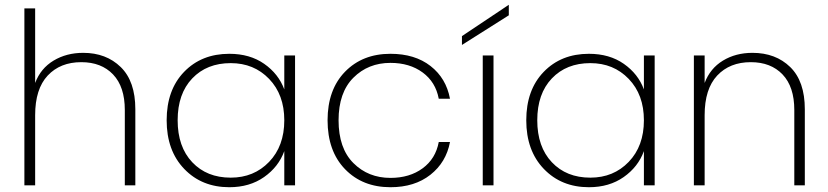

<svg xmlns="http://www.w3.org/2000/svg" viewBox="-20 -775 3463 803"><path d="M82 0V-740H127V-428Q150 -489 204 -521.5Q258 -554 328 -554Q424 -554 485 -494.5Q546 -435 546 -318V0H502V-315Q502 -412 453 -463.5Q404 -515 320 -515Q232 -515 179.5 -459Q127 -403 127 -293V0Z M939 -550Q1025 -550 1085 -508Q1145 -466 1169 -401V-543H1214V0H1169V-143Q1145 -77 1084.5 -34.5Q1024 8 939 8Q824 8 750.5 -68.5Q677 -145 677 -272Q677 -399 750 -474.5Q823 -550 939 -550ZM1169 -272Q1169 -379 1105.5 -445Q1042 -511 945 -511Q845 -511 784 -447Q723 -383 723 -272Q723 -161 784 -96.5Q845 -32 945 -32Q1042 -32 1105.5 -98Q1169 -164 1169 -272Z M1350 -272Q1350 -400 1423 -475Q1496 -550 1613 -550Q1715 -550 1780.5 -499Q1846 -448 1862 -362H1815Q1802 -432 1747.5 -472Q1693 -512 1613 -512Q1520 -512 1458 -450Q1396 -388 1396 -272Q1396 -155 1458 -93Q1520 -31 1613 -31Q1693 -31 1747.5 -71Q1802 -111 1815 -181H1862Q1846 -96 1780 -44Q1714 8 1613 8Q1496 8 1423 -67.5Q1350 -143 1350 -272Z M1999 0V-543H2044V0ZM1912 -624 2108 -755V-711L1912 -587Z M2443 -550Q2529 -550 2589 -508Q2649 -466 2673 -401V-543H2718V0H2673V-143Q2649 -77 2588.5 -34.5Q2528 8 2443 8Q2328 8 2254.5 -68.5Q2181 -145 2181 -272Q2181 -399 2254 -474.5Q2327 -550 2443 -550ZM2673 -272Q2673 -379 2609.5 -445Q2546 -511 2449 -511Q2349 -511 2288 -447Q2227 -383 2227 -272Q2227 -161 2288 -96.5Q2349 -32 2449 -32Q2546 -32 2609.5 -98Q2673 -164 2673 -272Z M3302 0V-315Q3302 -412 3253 -463.5Q3204 -515 3120 -515Q3032 -515 2979.5 -459Q2927 -403 2927 -293V0H2882V-543H2927V-428Q2950 -489 3003.5 -521.5Q3057 -554 3127 -554Q3224 -554 3285 -494.5Q3346 -435 3346 -318V0Z"/></svg>

Font: Poppins ExtraLight
Style: Regular
Weight: 275
Designer: Ninad Kale (Devanagari), Jonny Pinhorn (Latin)
Foundry: Indian Type Foundry
Version: Version 3.200;PS 1.000;hotconv 16.6.54;makeotf.lib2.5.65590